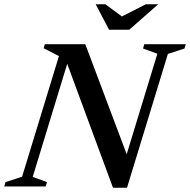

<svg xmlns="http://www.w3.org/2000/svg" viewBox="-42 -878 895 904"><path d="M748.5 -624 556 6H490L274.5 -577.5L112 -45L179.5 -20.5L173 0H-22L-16 -20.5L62 -46L235.5 -614L163.5 -651L169 -670H359.5L554.5 -152L699 -625L631.5 -649.5L637.5 -670H833L826.5 -649.5ZM703 -858 566.5 -738H471.5L408.5 -858H454L532 -800.5L644.5 -858Z"/></svg>

Font: Newsreader Text SemiBold
Style: Italic
Weight: 600
Italic angle: -17°
Designer: Hugues Gentile
Foundry: Production Type
Version: Version 1.001